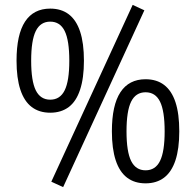

<svg xmlns="http://www.w3.org/2000/svg" viewBox="-20 -749 808 794"><path d="M241.1 24.8 192.2 2.4 528.6 -728.8 577 -706.4ZM187.7 -282.9Q142.1 -282.9 111 -306.6Q80 -330.2 64.2 -378.2Q48.4 -426.2 48.4 -497.9Q48.4 -606 83.6 -659.7Q118.9 -713.4 187.7 -713.4Q233.6 -713.4 264.6 -689.7Q295.6 -665.9 311.3 -618.3Q327.1 -570.7 327.1 -497.9Q327.1 -426.2 311.2 -378.1Q295.4 -329.9 264.3 -306.4Q233.1 -282.9 187.7 -282.9ZM187.7 -336.8Q228.3 -336.8 247.4 -375.4Q266.6 -414 266.6 -497.9Q266.6 -582.1 247.5 -620.8Q228.5 -659.5 187.7 -659.5Q147.2 -659.5 128 -620.8Q108.9 -582.1 108.9 -497.9Q108.9 -414 128 -375.4Q147.2 -336.8 187.7 -336.8ZM582 9.2Q536.4 9.2 505.4 -14.4Q474.3 -38.1 458.5 -86.1Q442.7 -134.1 442.7 -205.8Q442.7 -313.9 478 -367.6Q513.2 -421.3 582 -421.3Q627.9 -421.3 658.9 -397.6Q690 -373.8 705.7 -326.2Q721.4 -278.6 721.4 -205.8Q721.4 -134.1 705.6 -86.1Q689.7 -38.1 658.6 -14.4Q627.4 9.2 582 9.2ZM582 -44.7Q622.6 -44.7 641.7 -83.3Q660.9 -121.9 660.9 -205.8Q660.9 -290 641.8 -328.7Q622.8 -367.4 582 -367.4Q541.5 -367.4 522.3 -328.7Q503.2 -290 503.2 -205.8Q503.2 -121.9 522.3 -83.3Q541.5 -44.7 582 -44.7Z"/></svg>

Font: Nunito Sans 12pt ExtraLight Condensed
Style: Regular
Weight: 200
Width: 3
Version: Version 3.101;gftools[0.9.27]